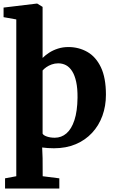

<svg xmlns="http://www.w3.org/2000/svg" viewBox="-20 -840 662 1102"><path d="M9 242V183.5L73.5 171.5V-728.5L0.5 -741.5V-796.5L191.5 -819.5H193.5L224.5 -800.5V-507.5Q240.5 -523.5 262.5 -537.8Q284.5 -552 312.5 -561Q340.5 -570 372.5 -570Q432 -570 481 -542.2Q530 -514.5 559 -454.2Q588 -394 588 -296Q588 -231.5 567.8 -175.5Q547.5 -119.5 508.5 -77.5Q469.5 -35.5 414.2 -12.2Q359 11 289.5 11Q271.5 11 254.2 9.8Q237 8.5 222 6.5L224.5 67.5L225 171.5L320.5 183.5V242ZM294.5 -49.5Q332.5 -49.5 361.5 -74.5Q390.5 -99.5 407.2 -150.5Q424 -201.5 425 -279.5Q425.5 -333 417.2 -370.5Q409 -408 394 -431.5Q379 -455 358.8 -465.8Q338.5 -476.5 314 -476.5Q294.5 -476.5 277 -470.2Q259.5 -464 246 -454.5Q232.5 -445 224.5 -435.5V-73Q229.5 -63 249.5 -56.2Q269.5 -49.5 294.5 -49.5Z"/></svg>

Font: Merriweather ExtraBold
Style: Regular
Weight: 800
Version: Version 2.100